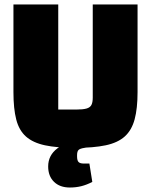

<svg xmlns="http://www.w3.org/2000/svg" viewBox="-20 -645 674 857"><path d="M316 15Q234 15 180.5 3.5Q127 -8 96 -35.5Q65 -63 52.5 -111.5Q40 -160 40 -234V-625H240V-156H320Q350 -156 366 -160.5Q382 -165 388 -176.5Q394 -188 394 -209V-625H594V-234Q594 -161 581 -112.5Q568 -64 537 -36Q506 -8 452 3.5Q398 15 316 15ZM292 192Q247 192 221 166.5Q195 141 195 98Q195 48 236.5 17Q278 -14 358 -24L368 13L357 15Q337 18 330.5 24.5Q324 31 324 48V53Q324 71 330.5 78Q337 85 354 85H379L392 167Q367 180 343 186Q319 192 292 192Z"/></svg>

Font: Changa ExtraBold
Style: Regular
Weight: 800
Designer: Eduardo Rodriguez Tunni
Foundry: Eduardo Rodriguez Tunni
Version: Version 3.002; ttfautohint (v1.8.2)